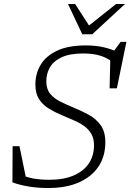

<svg xmlns="http://www.w3.org/2000/svg" viewBox="-20 -936 656 966"><path d="M555 -616.5Q526 -642 488.8 -654.5Q451.5 -667 399 -667Q331.5 -667 290.5 -648Q249.5 -629 231.2 -597.2Q213 -565.5 213 -527Q213 -488 232.5 -464.2Q252 -440.5 284.2 -424.5Q316.5 -408.5 354 -393Q392 -377.5 427.8 -357.8Q463.5 -338 486.8 -305.8Q510 -273.5 510 -220Q510 -149.5 475.5 -98Q441 -46.5 376.8 -18.2Q312.5 10 223 10Q168.5 10 123.2 2.2Q78 -5.5 42.5 -18.5L43.5 -200.5H78L116 -15L85.5 -58.5Q114 -43.5 150.2 -37.5Q186.5 -31.5 228 -31.5Q300.5 -31.5 350.8 -53.2Q401 -75 427 -114Q453 -153 453 -204.5Q453 -239.5 439 -263.2Q425 -287 401.5 -303.2Q378 -319.5 350 -331.2Q322 -343 294.5 -355Q257.5 -370.5 226.5 -389.2Q195.5 -408 176.8 -436.8Q158 -465.5 158 -511Q158 -565.5 184.5 -610Q211 -654.5 267.2 -681Q323.5 -707.5 413 -707.5Q461 -707.5 502.5 -698Q544 -688.5 576.5 -671L548 -672.5L587 -725.5H616L568 -491.5H531.5L535 -644.5ZM609 -916 444 -763.5H394L322 -916H358L433.5 -799H417L564 -916Z"/></svg>

Font: Newsreader 9pt Light
Style: Italic
Weight: 300
Italic angle: -17°
Designer: Hugues Gentile
Foundry: Production Type
Version: Version 1.003